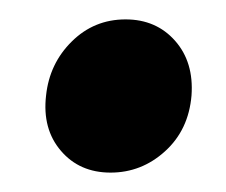

<svg xmlns="http://www.w3.org/2000/svg" viewBox="-20 -169 233 198"><path d="M94 9Q62 9 42.8 -13.5Q23.5 -36 27.5 -70.5Q31 -103.5 54 -126.2Q77 -149 109.5 -149Q141 -149 160.5 -127Q180 -105 177.5 -70.5Q174.5 -35 150.2 -13Q126 9 94 9Z"/></svg>

Font: Karla
Style: Bold Italic
Weight: 700
Italic angle: -8°
Designer: Jonathan Pinhorn
Version: Version 2.004;gftools[0.9.33]